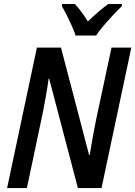

<svg xmlns="http://www.w3.org/2000/svg" viewBox="-20 -956 687 976"><path d="M16.1 0 167.5 -713.9H290L433.1 -167.5H436Q440.4 -194.8 446 -227.1Q451.7 -259.3 457.5 -290.8Q463.4 -322.3 468.3 -346.7L546.9 -713.9H647.5L496.1 0H376L230 -555.7H227.1Q224.6 -537.1 220.7 -512.2Q216.8 -487.3 211.9 -460Q207 -432.6 202.1 -406.7Q197.3 -380.9 192.9 -360.8L116.7 0ZM364.3 -775.4Q357.4 -796.9 345.2 -824.2Q333 -851.6 319.6 -878.2Q306.2 -904.8 294.9 -923.8L295.9 -935.5H360.8Q370.6 -925.3 381.6 -911.6Q392.6 -897.9 404.3 -881.3Q416 -864.7 426.8 -847.2Q454.1 -873.5 480.2 -896Q506.3 -918.5 530.3 -935.5H599.6L598.6 -923.8Q581.1 -907.2 555.7 -880.1Q530.3 -853 506.1 -824.7Q481.9 -796.4 468.3 -775.4Z"/></svg>

Font: Open Sans SemiCondensed SemiBold
Style: Italic
Weight: 600
Width: 4
Italic angle: -12°
Designer: Monotype Design Team
Foundry: Monotype Imaging Inc.
Version: Version 3.000